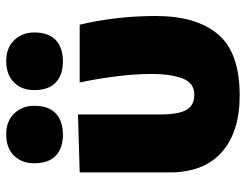

<svg xmlns="http://www.w3.org/2000/svg" viewBox="-107 -670 792 618"><g transform="rotate(-90 289.0 -361.0)"><path d="M290.5 14.5Q173.5 14.5 108.2 -43.2Q43 -101 43 -211V-500.5L229.5 -506V-243Q229.5 -183 244.2 -157.2Q259 -131.5 292.5 -131.5Q332 -131.5 346 -171Q360 -210.5 360 -267.5Q360 -323 351.8 -386.5Q343.5 -450 332.5 -500.5H518.5Q531.5 -447 539 -384.8Q546.5 -322.5 546.5 -255Q546.5 -125 487.5 -55.2Q428.5 14.5 290.5 14.5ZM400.5 -554.5Q357 -554.5 332.5 -577.5Q308 -600.5 308 -647Q308 -687 332.8 -712Q357.5 -737 401.5 -737Q444.5 -737 469 -711Q493.5 -685 493.5 -647Q493.5 -600.5 469 -577.5Q444.5 -554.5 400.5 -554.5ZM164.5 -554.5Q121 -554.5 96.8 -577.5Q72.5 -600.5 72.5 -647Q72.5 -687 97 -712Q121.5 -737 165.5 -737Q208.5 -737 233 -711Q257.5 -685 257.5 -647Q257.5 -600.5 233 -577.5Q208.5 -554.5 164.5 -554.5Z"/></g></svg>

Font: Commissioner ExtraBold
Style: Regular
Weight: 800
Designer: Kostas Bartsokas
Foundry: Kostas Bartsokas
Version: Version 1.000; ttfautohint (v1.8.3)